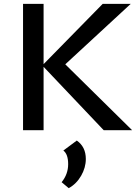

<svg xmlns="http://www.w3.org/2000/svg" viewBox="-20 -678 730 1000"><path d="M320 -343 668 0H520L207 -330V0H100V-658H207V-344L515 -658H661ZM380 54Q427 87 427 150Q427 195 402.5 237.5Q378 280 338 302L301 271Q335 229 335 177Q335 125 310 106Z"/></svg>

Font: EauTestText Semibold
Style: Regular
Weight: 600
Designer: Christian Thalmann (Catharsis Fonts)
Version: Version 0.001;PS 000.001;hotconv 1.0.88;makeotf.lib2.5.64775